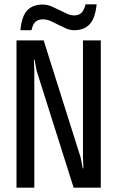

<svg xmlns="http://www.w3.org/2000/svg" viewBox="-20 -880 540 884"><path d="M319 -16 149 -553 139 -605H136L138 -550V-16H56V-694H181L351 -156L361 -105H364L362 -159V-694H444V-16ZM125 -741H74Q80 -806 105.5 -832.5Q131 -859 177 -859Q197 -859 216 -851Q235 -843 253 -834Q271 -825 288 -817Q305 -809 322 -809Q342 -809 354.5 -820.5Q367 -832 374 -860H425Q418 -795 392.5 -768Q367 -741 322 -741Q302 -741 284 -749Q266 -757 248.5 -766Q231 -775 213.5 -783Q196 -791 177 -791Q157 -791 144 -780Q131 -769 125 -741Z"/></svg>

Font: D2Coding
Style: Regular
Weight: 400
Monospace: yes
Designer: Yong-Rak Park; Jeong-Hwan Yoon; Sang-Min Lee;
Foundry: NHN Corporation
Version: Version 1.3.2; Build 20180524